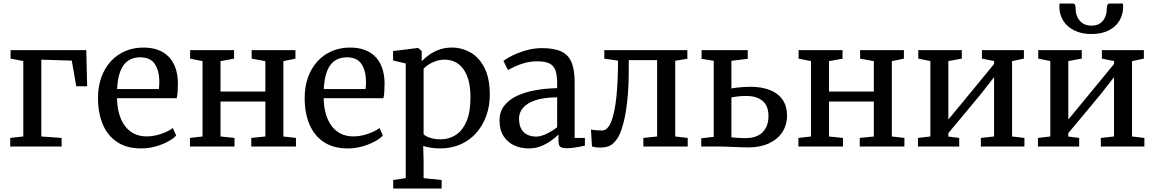

<svg xmlns="http://www.w3.org/2000/svg" viewBox="-20 -844 6651 1106"><path d="M40.9 -555.3H477L482 -347.1H419.2L393.5 -494.8L218 -500.2V-57.9L334.9 -49.5V0H38.9V-49.5L114.2 -57.9V-492.2L40.9 -506.5Z M793.2 11Q709.6 11 654.3 -26Q599 -63 571.8 -128.6Q544.5 -194.2 544.5 -279.4Q544.5 -345.3 563.8 -398.9Q583.1 -452.4 618.1 -490.6Q653 -528.8 700.8 -549.4Q748.6 -570 805.6 -570Q899 -570 950.3 -518.6Q1001.7 -467.2 1004.8 -370.6Q1004.8 -340.5 1003.4 -318.1Q1002 -295.6 998 -278.4H654Q654.7 -230.1 665.9 -189.7Q677.2 -149.3 698.6 -119.9Q720 -90.5 751.6 -74.4Q783.2 -58.3 824.6 -58.3Q866.8 -58.3 909.7 -73.3Q952.6 -88.3 975.5 -106.6L994.9 -63Q977 -44.3 945.3 -27.5Q913.5 -10.6 873.9 0.2Q834.3 11 793.2 11ZM654.5 -330.9H895.3Q896.2 -337.9 896.8 -346.5Q897.4 -355.1 897.6 -362.7Q897.9 -370.4 897.9 -374.2Q897.5 -435 872.3 -474.4Q847.1 -513.8 787 -513.8Q760.1 -513.8 737.1 -504.6Q714.1 -495.3 696.4 -474.4Q678.8 -453.5 668 -418.2Q657.3 -383 654.5 -330.9Z M1074.2 0V-49.5L1146.7 -57.8V-491.9L1075.3 -506.1V-555.3H1328.3V-506.1L1250.3 -491.9V-316.8H1508.6V-491.9L1429.6 -506.1V-555.3H1681.8V-506.1L1612.4 -491.9V-57.8L1684.8 -49.5V0H1427.5V-49.5L1508.6 -57.8V-259.2H1250.3V-57.8L1330.9 -49.5V0Z M1983.7 11Q1900.1 11 1844.8 -26Q1789.5 -63 1762.2 -128.6Q1735 -194.2 1735 -279.4Q1735 -345.3 1754.3 -398.9Q1773.6 -452.4 1808.6 -490.6Q1843.5 -528.8 1891.3 -549.4Q1939.1 -570 1996.1 -570Q2089.5 -570 2140.8 -518.6Q2192.2 -467.2 2195.3 -370.6Q2195.3 -340.5 2193.9 -318.1Q2192.5 -295.6 2188.5 -278.4H1844.5Q1845.2 -230.1 1856.4 -189.7Q1867.7 -149.3 1889.1 -119.9Q1910.5 -90.5 1942.1 -74.4Q1973.7 -58.3 2015.1 -58.3Q2057.3 -58.3 2100.2 -73.3Q2143.1 -88.3 2166 -106.6L2185.4 -63Q2167.5 -44.3 2135.8 -27.5Q2104 -10.6 2064.4 0.2Q2024.8 11 1983.7 11ZM1845 -330.9H2085.8Q2086.7 -337.9 2087.3 -346.5Q2087.9 -355.1 2088.1 -362.7Q2088.4 -370.4 2088.4 -374.2Q2088 -435 2062.8 -474.4Q2037.6 -513.8 1977.5 -513.8Q1950.6 -513.8 1927.6 -504.6Q1904.6 -495.3 1886.9 -474.4Q1869.3 -453.5 1858.5 -418.2Q1847.8 -383 1845 -330.9Z M2801.4 -297.4Q2801.4 -234.1 2781.7 -178.3Q2762.1 -122.5 2724.8 -79.8Q2687.6 -37.1 2634.6 -13Q2581.5 11 2514.6 11Q2490.4 11 2462.9 7Q2435.3 3.1 2417.8 -3.3L2420.1 80.6V182.1L2524 192.9V242H2245.1V192.9L2317.3 182.1V-478.3L2244.3 -495.6V-549.9L2386.7 -567.6H2388.7L2409.2 -550.2V-491.1Q2425.6 -509.1 2450.9 -527.3Q2476.1 -545.6 2509.4 -557.8Q2542.7 -570 2582.9 -570Q2639.5 -570 2689.5 -542.1Q2739.5 -514.1 2770.4 -454.1Q2801.4 -394 2801.4 -297.4ZM2542.6 -500.3Q2514.8 -500.3 2490.8 -492.1Q2466.8 -484 2448.6 -472Q2430.3 -460 2420.1 -448.5V-71.7Q2427.4 -60.8 2455 -51.1Q2482.5 -41.4 2518.3 -41.4Q2566.1 -41.4 2605.1 -66.4Q2644.1 -91.4 2667.1 -144.5Q2690.1 -197.7 2690.1 -282.6Q2690.1 -340.3 2678.7 -381.6Q2667.2 -422.9 2646.8 -449.3Q2626.3 -475.6 2599.6 -487.9Q2573 -500.3 2542.6 -500.3Z M2857.5 -149.9Q2857.5 -200.5 2885 -235.6Q2912.5 -270.8 2959.4 -292.4Q3006.4 -314.1 3065.9 -324.6Q3125.3 -335.1 3189.5 -336V-364.4Q3189.5 -409.7 3180 -437.6Q3170.4 -465.4 3145.7 -478.1Q3121 -490.7 3075.6 -490.7Q3036.9 -490.7 3004.3 -481.8Q2971.8 -472.9 2946.8 -461.1Q2921.7 -449.4 2905.7 -440.8L2880.1 -492.9Q2887.8 -499.6 2908.6 -511.9Q2929.4 -524.1 2959.8 -536.7Q2990.3 -549.3 3026.8 -558.1Q3063.3 -566.8 3101.9 -566.8Q3172.2 -566.8 3213.4 -547.4Q3254.6 -527.9 3272.4 -484.6Q3290.2 -441.3 3290.2 -370.3V-49.5H3349.3V-5.2Q3338.1 -2.3 3320 1.2Q3301.9 4.7 3281.8 7.3Q3261.7 9.8 3244.9 9.8Q3218.6 9.8 3207.8 1.9Q3197 -6 3197 -36V-69Q3184.5 -56.6 3159.8 -37.6Q3135.2 -18.7 3101 -3.8Q3066.8 11 3025.1 11Q2980.3 11 2942.1 -6.5Q2904 -24 2880.8 -59.7Q2857.5 -95.4 2857.5 -149.9ZM3068.4 -57.2Q3095.2 -57.2 3129.4 -73.8Q3163.6 -90.5 3189.5 -111.3V-283.3Q3114.4 -283 3065.8 -266.9Q3017.1 -250.9 2993.5 -223.6Q2969.9 -196.4 2969.9 -161.6Q2969.9 -124.5 2982.7 -101.4Q2995.6 -78.4 3017.9 -67.8Q3040.2 -57.2 3068.4 -57.2Z M3436.6 6.1Q3421.2 6.1 3409.1 4.1Q3397 2 3390 -0.4L3384.2 -97.5Q3394.7 -95.3 3411.7 -93.8Q3428.7 -92.2 3448.2 -92.2Q3479.2 -92.2 3499.4 -139.8Q3519.5 -187.5 3529.7 -277.4Q3539.8 -367.4 3540.3 -494.8L3461 -506.1V-555.3H3939.5V-505.4L3869.5 -494.1V-57.8L3941.5 -49.5V0H3686V-49.5L3765.3 -57.8V-497.5H3601.9V-448.8Q3601.9 -341.1 3593.6 -266Q3585.4 -191 3573.2 -143Q3560.9 -95 3548.5 -68.4Q3533.7 -37 3508.9 -15.4Q3484.1 6.1 3436.6 6.1Z M4019.4 0V-47.5L4091.4 -55.8V-493.8L4021.4 -505.1V-555.3H4287.3V-505.1L4193.2 -493.8V-334.7Q4206.9 -337.3 4225 -339.4Q4243.1 -341.5 4263.3 -342.8Q4283.4 -344.1 4302.5 -344.1Q4370 -344.1 4417.2 -324.5Q4464.4 -305 4489 -268.2Q4513.6 -231.4 4513.6 -179.4Q4513.6 -123.9 4486.2 -82.3Q4458.9 -40.8 4408.6 -17.8Q4358.3 5.2 4289.1 5.2Q4276.5 5.2 4254.5 4.3Q4232.4 3.4 4207.7 2.6Q4182.9 1.7 4161.1 0.9Q4139.4 0 4126.5 0ZM4273.8 -48.4Q4340.2 -48.4 4373.5 -82.8Q4406.7 -117.2 4406.7 -175Q4406.7 -235.2 4372.5 -263.2Q4338.3 -291.3 4278 -291.3Q4256.3 -291.3 4233.1 -288.9Q4209.9 -286.4 4193.2 -283.2V-53.1Q4209.1 -51.1 4230.2 -49.7Q4251.3 -48.4 4273.8 -48.4Z M4579.2 0V-49.5L4651.7 -57.8V-491.9L4580.3 -506.1V-555.3H4833.3V-506.1L4755.3 -491.9V-316.8H5013.6V-491.9L4934.6 -506.1V-555.3H5186.8V-506.1L5117.4 -491.9V-57.8L5189.8 -49.5V0H4932.5V-49.5L5013.6 -57.8V-259.2H4755.3V-57.8L4835.9 -49.5V0Z M5267.9 0V-49.5L5339.3 -57.9V-492.2L5269.7 -506.4V-555.3H5520.4V-506.4L5442.9 -492.2V-155.6L5515.9 -243.7L5706.3 -475.3V-492.2L5636.3 -506.4V-555.3H5878.1V-506.4L5809.9 -491.9V-57.9L5881.1 -49.5V0H5630.2V-49.5L5706.3 -57.9V-399.5L5627.6 -298.9L5442.9 -77.3V-57.2L5505.5 -49.5V0Z M5958.9 0V-49.5L6030.3 -57.9V-492.2L5960.7 -506.4V-555.3H6211.4V-506.4L6133.9 -492.2V-155.6L6206.9 -243.7L6397.3 -475.3V-492.2L6327.3 -506.4V-555.3H6569.1V-506.4L6500.9 -491.9V-57.9L6572.1 -49.5V0H6321.2V-49.5L6397.3 -57.9V-399.5L6318.6 -298.9L6133.9 -77.3V-57.2L6196.5 -49.5V0ZM6161.1 -823.6Q6171.4 -823.6 6173.9 -812.3Q6176.5 -801.1 6176.5 -789.2Q6176.5 -768.3 6185.7 -746.9Q6194.9 -725.5 6215.1 -710.9Q6235.2 -696.3 6267.7 -696.3Q6299.4 -696.3 6318.7 -710.9Q6338 -725.5 6346.6 -746.9Q6355.2 -768.3 6355.2 -789.2Q6355.2 -801.1 6358.1 -812.3Q6360.9 -823.6 6370.8 -823.6H6448.6Q6448.9 -819.6 6449.2 -814.5Q6449.6 -809.4 6449.6 -805.8Q6449.6 -760.7 6428.4 -725Q6407.3 -689.3 6366.4 -668.7Q6325.5 -648 6266.7 -648Q6209.5 -648 6168.2 -668.7Q6126.8 -689.3 6104.5 -725Q6082.3 -760.7 6082.3 -805.8Q6082.3 -810.1 6082.8 -814.5Q6083.3 -818.9 6083.3 -823.6Z"/></svg>

Font: Merriweather 7pt Light
Style: Regular
Weight: 300
Designer: Eben Sorkin
Foundry: Eben Sorkin
Version: Version 2.200;gftools[0.9.31]